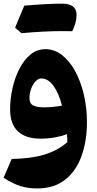

<svg xmlns="http://www.w3.org/2000/svg" viewBox="-20 -766 541 1075"><path d="M187 289.1Q139.6 289.1 98.1 277.1Q56.6 265.1 0 229.5L45.4 124Q154.8 122.1 228.5 99.6Q302.2 77.1 356.9 30.3Q356.9 19 356.4 8.1Q356 -2.9 355 -15.1Q325.2 -3.4 287.4 3.4Q249.5 10.3 206.1 10.3Q124.5 10.3 80.6 -30.3Q36.6 -70.8 36.6 -153.8Q36.6 -211.9 49.8 -271.2Q63 -330.6 88.4 -380.4Q113.8 -430.2 150.4 -460.4Q187 -490.7 233.9 -490.7Q284.7 -490.7 327.1 -457.8Q369.6 -424.8 400.9 -367.4Q432.1 -310.1 449.5 -236.3Q466.8 -162.6 466.8 -81.5Q466.8 21 437.3 105.2Q407.7 189.5 345.9 239.3Q284.2 289.1 187 289.1ZM327.1 -174.3Q310.1 -242.7 279.8 -284.7Q249.5 -326.7 212.4 -326.7Q193.4 -326.7 178 -309.6Q162.6 -292.5 153.8 -267.3Q145 -242.2 145 -217.3Q145 -185.5 166.7 -175.3Q188.5 -165 226.6 -165Q251 -165 277.8 -167.7Q304.7 -170.4 327.1 -174.3ZM328.1 -591.8Q224.6 -591.8 100.6 -580.1L64.5 -610.8Q77.6 -642.6 90.3 -673.3Q103 -704.1 116.2 -734.4Q247.1 -745.6 327.9 -745.6Q408.7 -745.6 408.7 -682.6Q408.7 -638.7 384.3 -591.3Z"/></svg>

Font: Pinar ExtraBold
Style: Regular
Weight: 800
Designer: Amin Abedi
Version: Version 3.000